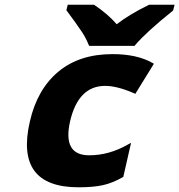

<svg xmlns="http://www.w3.org/2000/svg" viewBox="-20 -786 762 816"><path d="M504 -34 500 -32Q458 -8 417 1Q376 10 314 10Q42 10 107 -270Q138 -406 227.5 -481Q317 -556 458 -556Q563 -556 629 -518L634 -515L555 -387L549 -390Q477 -421 427 -421Q313 -421 278 -271Q245 -126 359 -126Q444 -126 524 -172L537 -179ZM716 -742 714 -740Q602 -650 555 -595L552 -591H359L357 -595Q345 -625 329 -649Q303 -688 264 -740L262 -742L268 -766H379L381 -765Q440 -725 476 -683Q530 -725 612 -765L613 -766H722Z"/></svg>

Font: Passageway
Style: BdIt
Weight: 700
Foundry: Ascender Corporation
Version: Version 1.11